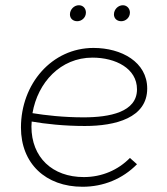

<svg xmlns="http://www.w3.org/2000/svg" viewBox="-20 -707 636 733"><path d="M295 6C375 6 448 -24 503 -80L476 -104C431 -58 369 -31 300 -31C180 -31 100 -106 100 -224L101 -243C153 -234 224 -226 304 -226C421 -226 542 -257 542 -369C542 -470 444 -524 337 -524C178 -524 60 -387 60 -220C60 -83 154 6 295 6ZM275 -626C292 -626 308 -640 308 -659C308 -674 298 -687 281 -687C263 -687 247 -671 247 -652C247 -637 258 -626 275 -626ZM443 -626C460 -626 476 -640 476 -659C476 -674 465 -687 449 -687C431 -687 415 -671 415 -652C415 -637 426 -626 443 -626ZM104 -275C124 -392 211 -487 333 -487C421 -487 503 -446 503 -366C503 -279 399 -259 299 -259C222 -259 153 -267 104 -275Z"/></svg>

Font: Fixel Display 20240404 ExLight
Style: Italic
Weight: 200
Italic angle: -10°
Designer: AlfaBravo + MacPaw
Foundry: Kyrylo Tkachov, Marchela Mozhyna, Serhii Makarenko, Maria Weinstein, Zakhar Kryvoshyya
Version: Version 1.211;Glyphs 3.2 (3225)